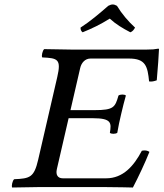

<svg xmlns="http://www.w3.org/2000/svg" viewBox="-20 -834 729 856"><path d="M402.2 -343H294.2L337.6 -531C342.9 -554 359.3 -573 383.3 -573H555.3C630.3 -573 638 -537 644.7 -471C656.3 -469 668 -472 678.9 -476C682.9 -515 688.9 -606 688.8 -614C689.2 -616 688.4 -617 685.4 -617C667.8 -614 659.5 -613 635.5 -613H295.5C295.5 -613 226.8 -614 177 -615C169.6 -609 163.8 -584 168.4 -578C237.7 -575 253.6 -570 235.4 -491L150.2 -122C131.9 -43 113.8 -38 43.1 -35C35.7 -29 29.9 -4 34.5 2C83.8 1 155 0 155 0H445C493 0 572.5 2 572.5 2C597.6 -46 627.2 -109 646.2 -157C637.6 -163 626.1 -165 612.4 -162C576.7 -94 529 -39 453 -39H260C238 -39 227.5 -54 233.5 -80L285.9 -307H393.9C478.9 -307 476.8 -285 469.9 -242C474.5 -236 495.5 -236 502.9 -242C508.3 -274 512.7 -293.2 520.3 -326C527.7 -358 533.6 -380.7 541.2 -408C536.6 -414 515.6 -414 508.2 -408C493.2 -356 487.2 -343 402.2 -343ZM501.5 -808C487.9 -815.7 478.5 -816.4 462.5 -808C423.7 -774 382.6 -739 339.1 -711C339.1 -702 340.7 -696 348.3 -690C390.2 -707 426.1 -724 469.4 -751C496.6 -726 526.5 -708 561.3 -690C571.3 -693.8 577.2 -701.9 582.1 -711C552.4 -738 523.2 -772 501.5 -808Z"/></svg>

Font: Linux Libertine Mono O
Style: Mono Oblique
Weight: 400
Italic angle: -13°
Designer: Philipp H. Poll
Foundry: Philipp H. Poll
Version: Version 5.1.7